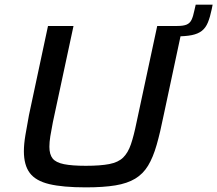

<svg xmlns="http://www.w3.org/2000/svg" viewBox="-20 -800 937 828"><path d="M678 -643 687 -688H744Q771 -688 785 -694Q799 -700 806 -714.5Q813 -729 818 -754L824 -780H897L893 -760Q886 -726 876.5 -703Q867 -680 850.5 -667Q834 -654 807 -648.5Q780 -643 735 -643ZM350 8Q251 8 192.5 -6Q134 -20 108.5 -54Q83 -88 83 -148Q83 -178 89.5 -217Q96 -256 105 -304L187 -688H297L208 -273Q201 -238 197 -212.5Q193 -187 193 -167Q193 -134 207 -116.5Q221 -99 256 -92Q291 -85 350 -85Q413 -85 451.5 -92.5Q490 -100 511 -120.5Q532 -141 544.5 -177.5Q557 -214 569 -273L658 -688H768L686 -304Q671 -229 655.5 -175Q640 -121 618.5 -85.5Q597 -50 563 -29.5Q529 -9 477.5 -0.5Q426 8 350 8Z"/></svg>

Font: Saira SemiExpanded Medium
Style: Italic
Weight: 500
Width: 6
Italic angle: -12°
Designer: Hector Gatti with collaboration of the Omnibus-Type team
Foundry: Omnibus-Type
Version: Version 1.101